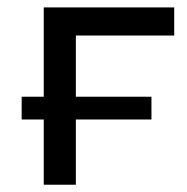

<svg xmlns="http://www.w3.org/2000/svg" viewBox="-20 -508 514 528"><path d="M188.6 -410.3H459.1V-487.6H100.3V-242H39.6V-179.4H100.3V0H188.6V-179.4H396.5V-242H188.6Z"/></svg>

Font: Montserrat Ace
Style: Regular
Weight: 500
Designer: Julieta Ulanovsky
Foundry: Julieta Ulanovsky
Version: Version 1